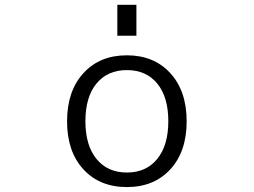

<svg xmlns="http://www.w3.org/2000/svg" viewBox="-20 -757 1040 787"><path d="M460.9 -610.4V-737.3H539.1V-610.4ZM321.8 -63Q254.9 -135.7 254.9 -259.8Q254.9 -383.8 321.8 -457Q388.7 -530.3 500 -530.3Q611.3 -530.3 678.2 -457Q745.1 -383.8 745.1 -259.8Q745.1 -135.7 678.2 -63Q611.3 9.8 500 9.8Q388.7 9.8 321.8 -63ZM375.5 -105.5Q420.9 -49.8 500 -49.8Q579.1 -49.8 624.5 -105.5Q669.9 -161.1 669.9 -260.3Q669.9 -359.4 624.5 -414.6Q579.1 -469.7 500 -469.7Q420.9 -469.7 375.5 -414.6Q330.1 -359.4 330.1 -260.3Q330.1 -161.1 375.5 -105.5Z"/></svg>

Font: GenEi Gothic M SemiLight
Style: Regular
Weight: 350
Designer: o_tamon (Modified); [Source Han Sans]
Ryoko NISHIZUKA  (kana & ideographs); Paul D. Hunt (Latin, Greek & Cyrillic); Wenl
Version: Version 1.1a;Original Version 1.004